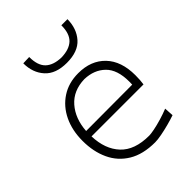

<svg xmlns="http://www.w3.org/2000/svg" viewBox="-214 -840 956 956"><g transform="rotate(-45 264.0 -362.0)"><path d="M309.5 9.5Q224.5 9.5 168.8 -24.2Q113 -58 85.8 -116.8Q58.5 -175.5 58.5 -251Q58.5 -325 86 -382.2Q113.5 -439.5 163.8 -472.2Q214 -505 281.5 -505Q371 -505 423.5 -450.2Q476 -395.5 476 -296.5Q476 -261 472 -235.5H106Q109 -143 159.5 -89Q210 -35 312 -35Q324 -35 349.5 -40Q375 -45 405.2 -54Q435.5 -63 463 -74L466 -25Q443 -17 413 -9Q383 -1 355 4.2Q327 9.5 309.5 9.5ZM282.5 -462.5Q203 -460.5 157.2 -408.2Q111.5 -356 106 -273.5L431.5 -274.5Q431.5 -280 431.8 -285.2Q432 -290.5 432 -295.5Q432 -380 390.5 -420.2Q349 -460.5 282.5 -462.5ZM278.5 -581Q200.5 -581 161.8 -624Q123 -667 123 -733L166 -734.5Q166 -675 194.2 -647.8Q222.5 -620.5 278.5 -619Q334.5 -620.5 362.8 -647.5Q391 -674.5 391 -733H434Q433.5 -667 395.5 -624Q357.5 -581 278.5 -581Z"/></g></svg>

Font: Commissioner Loud ExtraLight
Style: Regular
Weight: 200
Designer: Kostas Bartsokas
Foundry: Kostas Bartsokas
Version: Version 1.000; ttfautohint (v1.8.3)